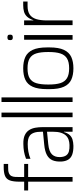

<svg xmlns="http://www.w3.org/2000/svg" viewBox="742 -1716 981 2512"><g transform="rotate(-90 1232.0 -459.5)"><path d="M111.5 -494V-694Q111.5 -776.7 128.4 -821.6Q145.3 -866.5 187.7 -884Q230 -901.5 305.3 -901.2L343.7 -901V-843H302.5Q251.5 -844.7 224.2 -833.3Q197 -822 186.1 -800.9Q175.2 -779.8 173.8 -750.5Q172.5 -721.2 172.5 -686V-494ZM111.5 0V-634H172.5V0ZM-3.5 -581.3V-633.3H343.7V-581.3Z M765 0V-307Q765 -313 765 -328.1Q765 -343.2 765.1 -360.3Q765.2 -377.5 765.2 -390.6Q765.2 -403.7 765.2 -404.7Q765.2 -466.3 752.2 -503.1Q739.2 -539.8 716.2 -557.8Q693.2 -575.8 664 -581.3Q634.8 -586.8 602.5 -586.8Q551.7 -586.8 504.1 -578.2Q456.5 -569.5 411 -551V-609Q462.2 -628 506.1 -635.6Q550 -643.2 605 -644Q677.2 -645.7 721 -624.8Q764.8 -603.8 787.2 -567.7Q809.7 -531.5 817.4 -486.3Q825.2 -441.2 825.2 -394.3V0ZM581.5 11Q510.7 11.8 466.1 -4.7Q421.5 -21.3 399.8 -57Q378.2 -92.7 375 -146Q371.8 -214 391.1 -261Q410.3 -308 460 -335.4Q509.7 -362.8 597 -371L785 -389.3V-336.3L603.3 -318.3Q506 -308.8 467.9 -268.6Q429.8 -228.3 433.5 -158.7Q436.5 -111 454.8 -84.5Q473 -58 507.6 -48.2Q542.2 -38.5 592.2 -40.3Q630.5 -41.3 662 -52.4Q693.5 -63.5 716.4 -88.2Q739.3 -112.8 752.2 -154.3Q765 -195.8 765 -256.8L783 -113H761Q746 -64 721.4 -37.4Q696.8 -10.8 662.2 -0.8Q627.5 9.3 581.5 11Z M955 0V-930H1015.2V0Z M1154 0V-930H1214.2V0Z M1594.8 11Q1506.3 11 1445.6 -17Q1384.8 -45 1353.6 -113.5Q1322.3 -182 1322.3 -302V-332Q1322.3 -452 1352.8 -520.5Q1383.2 -589 1443.9 -617.5Q1504.7 -646 1594.8 -646Q1682.5 -646 1743.2 -618Q1804 -590 1836.1 -521.5Q1868.2 -453 1868.2 -332V-302Q1868.2 -182 1836.1 -113.5Q1804 -45 1743.2 -17Q1682.5 11 1594.8 11ZM1594.9 -44.8Q1678 -44.8 1724.3 -73.4Q1770.7 -102 1789.2 -160.3Q1807.8 -218.6 1807.8 -308.5V-325.7Q1807.8 -416.5 1789.7 -474.7Q1771.6 -533 1725.3 -561.2Q1679 -589.3 1594.9 -589.3Q1509.8 -589.3 1464 -561.2Q1418.2 -533 1400.5 -474.7Q1382.8 -416.4 1382.8 -325.7V-308.5Q1382.8 -218.7 1400.9 -160.3Q1419 -102 1465.4 -73.4Q1511.7 -44.8 1594.9 -44.8Z M1968.8 0V-634H2030V0ZM1999.3 -781.8Q1989.2 -781.8 1980.9 -784.3Q1972.7 -786.8 1968.2 -794.4Q1963.7 -802 1963.7 -817.5Q1963.7 -840.8 1973.9 -846.7Q1984.2 -852.5 1999.4 -852.5Q2014.7 -852.5 2024.9 -846.7Q2035.2 -840.8 2035.2 -817.5Q2035.2 -802 2030.6 -794.4Q2026 -786.8 2017.7 -784.3Q2009.5 -781.8 1999.3 -781.8Z M2160 0V-634H2221.2V-512.2H2224.2Q2243.5 -567 2271 -595.9Q2298.5 -624.8 2335.7 -635.4Q2372.8 -646 2420.8 -646H2468.2V-588.8H2409.8Q2339.8 -588.8 2298.6 -561.2Q2257.3 -533.5 2239.2 -477.1Q2221.2 -420.7 2221.2 -334V0Z"/></g></svg>

Font: Matangi Light
Style: Regular
Weight: 300
Designer: Prashant Pant
Foundry: The Graphic Ant
Version: Version 3.002